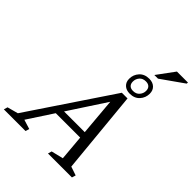

<svg xmlns="http://www.w3.org/2000/svg" viewBox="-358 -1241 1397 1397"><g transform="rotate(45 340.0 -542.5)"><path d="M191.5 -247.5 209 -299H532L514.5 -247.5ZM576.5 -52.5 644.5 -29.5 635.5 0H389L397.5 -29.5L490 -52L440.5 -621H466L94 -52L167 -29.5L158 0H-65L-56.5 -29.5L27 -52L456.5 -692.5H515ZM526.5 -906Q562.5 -906 584 -885.8Q605.5 -865.5 605.5 -831.5Q605.5 -789.5 577.8 -758.8Q550 -728 501 -728Q465.5 -728 443.8 -748.2Q422 -768.5 422 -802.5Q422 -844.5 449.8 -875.2Q477.5 -906 526.5 -906ZM504.5 -759Q536.5 -759 554.2 -779.8Q572 -800.5 572 -826.5Q572 -850 559 -862.5Q546 -875 522.5 -875Q490.5 -875 473 -854.5Q455.5 -834 455.5 -807Q455.5 -784 468.2 -771.5Q481 -759 504.5 -759ZM532.5 -951 631 -1085H744.5L743 -1073L570 -951Z"/></g></svg>

Font: Newsreader 14pt
Style: Italic
Weight: 400
Italic angle: -17°
Designer: Hugues Gentile
Foundry: Production Type
Version: Version 1.003